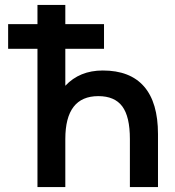

<svg xmlns="http://www.w3.org/2000/svg" viewBox="-20 -759 711 779"><path d="M132 -661V-739H245V-661H402V-561H245V-411Q303 -473 397 -473Q508 -473 564.5 -408Q621 -343 621 -215V0H507V-195Q507 -286 476 -327.5Q445 -369 379 -369Q245 -369 245 -195V0H132V-561H13V-661Z"/></svg>

Font: Involve SemiBold
Style: Regular
Weight: 600
Designer: Stefan Peev
Foundry: Context Ltd.
Version: Version 1.001